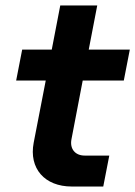

<svg xmlns="http://www.w3.org/2000/svg" viewBox="-20 -681 494 701"><path d="M242 0H357L379 -113H289C254 -113 234 -138 241 -173L282 -387H432L454 -500H304L335 -661H200L169 -500H61L39 -387H147L103 -160C85 -66 143 0 242 0Z"/></svg>

Font: Uncut Sans
Style: Bold Italic
Weight: 700
Italic angle: -11°
Designer: Kasper Nordkvist
Foundry: UNCUT.wtf
Version: Version 1.304;Glyphs 3.2 (3246)